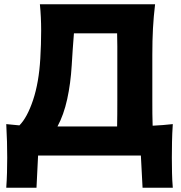

<svg xmlns="http://www.w3.org/2000/svg" viewBox="-20 -733 852 905"><path d="M9.5 152Q12 116.5 13 81Q14 45.5 14 10.5Q14 -26 13 -64.8Q12 -103.5 9.5 -148Q39 -144.5 71.5 -142Q108 -178.5 135.8 -261.2Q163.5 -344 170 -457.5Q174 -524.5 174 -589Q174 -653.5 168 -713H711Q704 -654 701 -598.8Q698 -543.5 698 -474.5V-259Q698 -226 698.2 -196.8Q698.5 -167.5 699.5 -140.5Q723.5 -141.5 747.2 -143.5Q771 -145.5 794.5 -148Q791.5 -103.5 790.8 -64.8Q790 -26 790 10.5Q790 45.5 790.8 81Q791.5 116.5 794.5 152H652L644 0H159.5L152 152ZM285 -137H518.5Q522 -137 525.2 -137Q528.5 -137 532 -137Q532.5 -165.5 532.8 -195.2Q533 -225 533 -259V-448.5Q533 -484 533 -515.2Q533 -546.5 532 -576H328.5Q325.5 -538 322.8 -500.2Q320 -462.5 318 -424.5Q313 -340 296.8 -265.8Q280.5 -191.5 251 -137Q259.5 -137 268 -137Q276.5 -137 285 -137Z"/></svg>

Font: Commissioner Flair
Style: Bold
Weight: 700
Designer: Kostas Bartsokas
Foundry: Kostas Bartsokas
Version: Version 1.000; ttfautohint (v1.8.3)